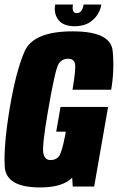

<svg xmlns="http://www.w3.org/2000/svg" viewBox="-22 -818 517 842"><path d="M154 4Q4 4 -1.2 -87.2Q-6.5 -178.5 20 -339.5Q47.5 -505.5 86 -593Q124.5 -680.5 296.5 -680.5Q463.5 -680.5 472 -595.5Q480.5 -510.5 465.5 -424.5H296Q312.5 -522.5 306.2 -541.5Q300 -560.5 276 -560.5Q251 -560.5 235.8 -539.2Q220.5 -518 188 -328.5Q162.5 -180.5 167.8 -148.2Q173 -116 199.5 -116Q223 -116 236 -132Q249 -148 263.5 -223.5L266.5 -240.5H224.5L243.5 -349H452L391 0H297L294.5 -38.5Q252 4 154 4ZM305.5 -703Q256 -703 234.5 -730.2Q213 -757.5 220 -798H298Q291.5 -760.5 315 -760.5Q338.5 -760.5 344.5 -798H422.5Q415.5 -757.5 385 -730.2Q354.5 -703 305.5 -703Z"/></svg>

Font: Anybody Condensed ExtraBold
Style: Italic
Weight: 800
Width: 3
Italic angle: -10°
Designer: Tyler Finck
Foundry: Etcetera Type Company
Version: Version 1.010; ttfautohint (v1.8.3) -l 8 -r 50 -G 200 -x 14 